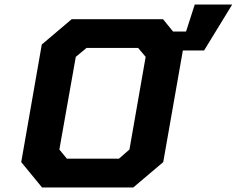

<svg xmlns="http://www.w3.org/2000/svg" viewBox="-20 -821 1037 841"><path d="M164 0 73 -111 163 -626 294 -737H694L738 -683H795L833 -801H997L874 -600H781L695 -111L564 0ZM273 -126H501L547 -166L618 -572L585 -611H359L312 -572L240 -166Z"/></svg>

Font: Tomorrow SemiBold
Style: Italic
Weight: 600
Italic angle: -10°
Designer: Tony de Marco, Monica Rizzolli
Foundry: Just in Type
Version: Version 2.002